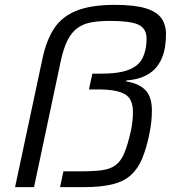

<svg xmlns="http://www.w3.org/2000/svg" viewBox="-20 -770 723 790"><path d="M42 0 155 -530Q171 -605 203 -653.5Q235 -702 295 -726Q355 -750 452 -750Q533 -750 579 -736Q625 -722 644 -695Q663 -668 663 -630Q663 -602 659 -577Q655 -552 646 -531Q635 -504 615.5 -484.5Q596 -465 567.5 -453.5Q539 -442 500 -439L499 -435Q551 -427 578 -399.5Q605 -372 605 -315Q605 -293 602.5 -269Q600 -245 594 -216Q582 -158 564.5 -116.5Q547 -75 518 -49Q489 -23 442 -11.5Q395 0 324 0H227L241 -65H309Q364 -65 398.5 -69.5Q433 -74 455 -90Q477 -106 491 -139Q505 -172 518 -229Q523 -252 525 -272Q527 -292 527 -309Q527 -364 493 -383Q459 -402 383 -402H346L360 -467H398Q449 -467 484 -475Q519 -483 541.5 -500.5Q564 -518 573 -547Q578 -561 580.5 -576.5Q583 -592 583 -611Q583 -653 549.5 -668.5Q516 -684 434 -684Q391 -684 358 -678.5Q325 -673 300 -655.5Q275 -638 258 -604.5Q241 -571 229 -514L120 0Z"/></svg>

Font: Saira Expanded
Style: Italic
Weight: 400
Width: 7
Italic angle: -12°
Designer: Hector Gatti with collaboration of the Omnibus-Type team
Foundry: Omnibus-Type
Version: Version 1.101